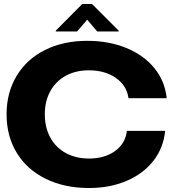

<svg xmlns="http://www.w3.org/2000/svg" viewBox="-20 -931 870 964"><path d="M427 13Q304 13 210 -33Q116 -79 64.5 -163Q13 -247 13 -357Q13 -466 63.5 -550Q114 -634 206 -680Q298 -726 418 -726Q527 -726 614.5 -690Q702 -654 755 -589Q808 -524 817 -438H625Q617 -501 562 -539.5Q507 -578 426 -578Q360 -578 310 -550.5Q260 -523 232.5 -473Q205 -423 205 -357Q205 -291 232.5 -240.5Q260 -190 310.5 -162.5Q361 -135 427 -135Q506 -135 558 -173Q610 -211 617 -274H809Q801 -189 750.5 -124Q700 -59 616 -23Q532 13 427 13ZM468 -773 419 -831H417L367 -773H260V-777L393 -911H442L576 -777V-773Z"/></svg>

Font: Non Bureau Extended
Style: Bold
Weight: 700
Width: 7
Designer: Jona Saucedo
Foundry: Non Foundry
Version: Version 1.000; ttfautohint (v1.8.4)